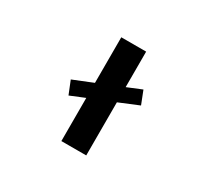

<svg xmlns="http://www.w3.org/2000/svg" viewBox="-149 -979 1298 1208"><g transform="rotate(30 500.0 -375.0)"><path d="M699.2 -537.1 736.3 -442.4 594.7 -383.8V2H414.1V-311.5L309.6 -268.6L271.5 -363.3L414.1 -420.9V-752H594.7V-494.1Z"/></g></svg>

Font: GenEi Gothic M Heavy
Style: Regular
Weight: 800
Designer: o_tamon (Modified); [Source Han Sans]
Ryoko NISHIZUKA  (kana & ideographs); Paul D. Hunt (Latin, Greek & Cyrillic); Wenl
Version: Version 1.1a;Original Version 1.004